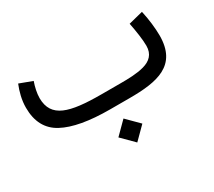

<svg xmlns="http://www.w3.org/2000/svg" viewBox="-110 -559 1096 983"><g transform="rotate(-30 437.5 -67.5)"><path d="M382.3 145.5 453.1 216.3 523.9 145.5 453.1 74.7ZM531.2 0C697.3 0 826.2 -23.9 826.2 -201.2C826.2 -241.7 819.8 -300.3 808.1 -351.1L723.1 -329.6C732.9 -280.3 741.2 -226.1 741.2 -189.5C741.2 -139.2 711.9 -113.3 669.4 -101.6C627 -89.8 576.2 -88.9 531.7 -88.9H417.5C229 -88.9 134.3 -114.7 133.3 -229.5C133.3 -258.8 141.1 -293 151.4 -321.8L75.7 -350.1C59.6 -310.5 48.3 -267.1 48.3 -222.2C48.3 -140.6 79.1 -83 141.1 -49.8C202.6 -16.6 294.9 0 417.5 0Z"/></g></svg>

Font: Vazirmatn
Style: Regular
Weight: 400
Designer: Saber Rastikerdar
Foundry: Saber Rastikerdar
Version: Version 33.003